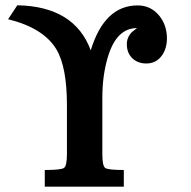

<svg xmlns="http://www.w3.org/2000/svg" viewBox="-20 -700 717 720"><path d="M474.6 -579.6 493.7 -594.7Q416 -594.7 383.8 -483.9Q363.8 -416 363.8 -334.5V-121.6Q363.8 -78.1 374.5 -70.3Q385.3 -62.5 444.3 -62.5V0H147.9V-62.5Q209 -62.5 220 -70.3Q231 -78.1 231 -121.6V-306.2Q231 -448.7 191.4 -515.1Q143.1 -595.2 10.3 -627.9L44.9 -680.2Q259.3 -676.3 320.3 -511.2Q371.6 -679.7 496.1 -679.7Q545.9 -679.7 577.6 -640.6Q606 -605 606 -556.2Q606 -519.5 588.4 -493.7Q566.9 -461.9 528.3 -461.9Q496.6 -461.9 476.1 -481.7Q455.6 -501.5 455.6 -534.7Q455.6 -560.1 474.6 -579.6Z"/></svg>

Font: Accordance
Style: Bold
Weight: 700
Version: Version 1.2 (build January 31, 2020) Miklal Software Solutio